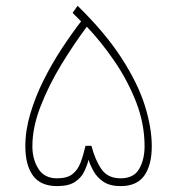

<svg xmlns="http://www.w3.org/2000/svg" viewBox="-20 -631 601 651"><path d="M280.3 -89.4Q275.4 -69.8 265.4 -49.1Q255.4 -28.3 234.1 -14.2Q212.9 0 173.8 0Q117.7 0 91.8 -35.6Q65.9 -71.3 65.9 -135.3Q65.9 -189 82.8 -245.6Q99.6 -302.2 127.4 -358.2Q155.3 -414.1 188.7 -465.1Q222.2 -516.1 254.9 -558.6L226.1 -587.4L243.2 -611.3Q337.9 -518.6 392.8 -433.1Q447.8 -347.7 471.2 -272.7Q494.6 -197.8 494.6 -135.3Q494.6 -71.8 469.5 -35.9Q444.3 0 388.7 0Q353 0 331.3 -14.4Q309.6 -28.8 297.9 -49.6Q286.1 -70.3 280.3 -89.4ZM89.8 -134.8Q89.8 -91.3 110.1 -58.8Q130.4 -26.4 173.3 -26.4Q207.5 -26.4 225.6 -40.5Q243.7 -54.7 253.2 -79.8Q262.7 -105 270 -136.7H290Q302.7 -87.9 324.2 -57.1Q345.7 -26.4 388.7 -26.4Q433.6 -26.4 451.9 -58.3Q470.2 -90.3 470.2 -134.8Q470.2 -211.9 441.2 -285.9Q412.1 -359.9 367.2 -425Q322.3 -490.2 274.4 -540.5Q230.5 -481.9 188 -412.1Q145.5 -342.3 117.7 -270.8Q89.8 -199.2 89.8 -134.8Z"/></svg>

Font: Vazirmatn RD UI Thin
Style: Regular
Weight: 100
Designer: Saber Rastikerdar
Foundry: Saber Rastikerdar
Version: Version 33.003